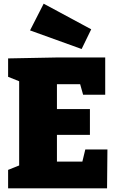

<svg xmlns="http://www.w3.org/2000/svg" viewBox="-20 -1022 636 1042"><path d="M427 -145 443 -211H563L561 0H24V-100L84 -124V-581L24 -605V-705L284 -710H551V-508H431L415 -565H289V-430H468V-290H289V-145ZM475 -863 423 -756 143 -857 217 -1002Z"/></svg>

Font: Bitter Pro Black
Style: Regular
Weight: 900
Designer: Sol Matas, and Bitter project Authors
Foundry: Sol Matas
Version: Version 1.010